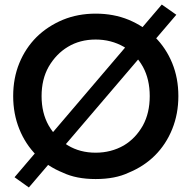

<svg xmlns="http://www.w3.org/2000/svg" viewBox="-20 -773 830 845"><path d="M194 -221Q163 -276 163 -350Q163 -424 194 -479Q227 -536 279 -567Q332 -599 401 -599Q469 -599 525 -567Q577 -536 609 -479Q639 -424 639 -350Q639 -276 609 -221Q577 -164 525 -133Q469 -101 401 -101Q332 -101 279 -133Q227 -164 194 -221ZM38 -350Q38 -272 65 -205Q92 -138 141 -89Q190 -40 257 -13Q316 15 401 15Q487 15 546 -13Q614 -41 662 -89Q711 -138 738 -205Q765 -272 765 -350Q765 -429 738 -495Q711 -561 662 -610Q613 -658 546 -686Q480 -713 401 -713Q323 -713 257 -686Q190 -658 141 -610Q92 -561 65 -495Q38 -429 38 -350ZM756 -708 692 -753 44 7 107 52Z"/></svg>

Font: NM-font
Style: Medium
Weight: 500
Designer: ""
Foundry: ""
Version: ""